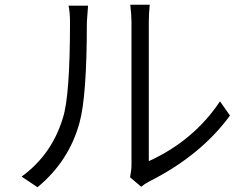

<svg xmlns="http://www.w3.org/2000/svg" viewBox="-20 -768 1040 809"><path d="M528 -21Q534 -51 534 -74V-676Q534 -703 529 -748H611Q607 -712 607 -676V-89Q796 -175 907 -341L949 -281Q825 -112 608 -3Q590 6 575 19ZM71 -24Q198 -116 245 -271Q275 -364 275 -675Q275 -714 269 -744H351L346 -675Q346 -362 315 -251Q271 -89 138 21Z"/></svg>

Font: Source Han Sans CN Normal
Style: Regular
Weight: 350
Designer: Ryoko NISHIZUKA 西塚涼子 (kana, bopomofo & ideographs); Paul D. Hunt (Latin, Greek & Cyrillic); Sandoll Communications 산돌커뮤니
Foundry: Adobe
Version: Version 2.004;hotconv 1.0.118;makeotfexe 2.5.65603